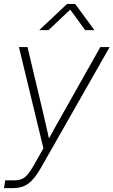

<svg xmlns="http://www.w3.org/2000/svg" viewBox="-38 -756 579 980"><path d="M-17.6 204.1 -11.2 164.6H34.7Q68.4 164.6 88.4 148.9Q108.4 133.3 135.3 86.4L183.6 1L58.6 -515.6H102.5L181.6 -182.1Q189.5 -148.9 197 -115.7Q204.6 -82.5 211.9 -49.3Q230 -82.5 248.5 -115.7Q267.1 -148.9 286.1 -182.1L474.1 -515.6H521.5L170.9 100.6Q138.7 157.7 106.9 180.9Q75.2 204.1 28.3 204.1ZM209.5 -602.1H162.6V-602.5L304.2 -735.8H345.7L443.8 -602.5V-602.1H397L320.3 -707Z"/></svg>

Font: Inter Display ExtraLight
Style: Italic
Weight: 200
Italic angle: -9.39999°
Designer: Rasmus Andersson
Foundry: rsms
Version: Version 4.000;git-a52131595